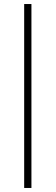

<svg xmlns="http://www.w3.org/2000/svg" viewBox="-20 -713 276 953"><path d="M100 220V-693H136V220Z"/></svg>

Font: Ancizar Sans Thin
Style: Regular
Weight: 100
Designer: Cesar Puertas, Viviana Monsalve, Julian Moncada, Julian Prieto, Jose Castro, Mariel Hernandez, Felipe Aragon, Sara Alarc
Version: Version 8.100